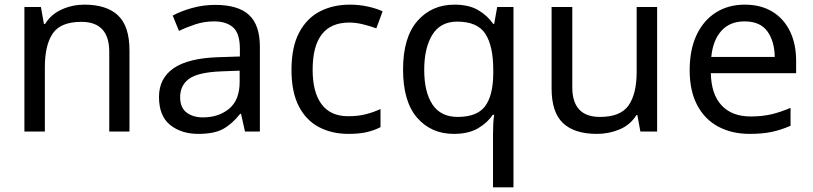

<svg xmlns="http://www.w3.org/2000/svg" viewBox="-20 -566 3496 826"><path d="M343 -546Q439 -546 488 -499.5Q537 -453 537 -349V0H450V-343Q450 -472 330 -472Q241 -472 207 -422Q173 -372 173 -278V0H85V-536H156L169 -463H174Q200 -505 246 -525.5Q292 -546 343 -546Z M906 -545Q1004 -545 1051 -502Q1098 -459 1098 -365V0H1034L1017 -76H1013Q978 -32 939.5 -11Q901 10 833 10Q760 10 712 -28.5Q664 -67 664 -149Q664 -229 727 -272.5Q790 -316 921 -320L1012 -323V-355Q1012 -422 983 -448Q954 -474 901 -474Q859 -474 821 -461.5Q783 -449 750 -433L723 -499Q758 -518 806 -531.5Q854 -545 906 -545ZM932 -259Q832 -255 793.5 -227Q755 -199 755 -148Q755 -103 782.5 -82Q810 -61 853 -61Q921 -61 966 -98.5Q1011 -136 1011 -214V-262Z M1479 10Q1408 10 1352.5 -19Q1297 -48 1265.5 -109Q1234 -170 1234 -265Q1234 -364 1267 -426Q1300 -488 1356.5 -517Q1413 -546 1485 -546Q1526 -546 1564 -537.5Q1602 -529 1626 -517L1599 -444Q1575 -453 1543 -461Q1511 -469 1483 -469Q1325 -469 1325 -266Q1325 -169 1363.5 -117.5Q1402 -66 1478 -66Q1522 -66 1555.5 -75Q1589 -84 1617 -97V-19Q1590 -5 1557.5 2.5Q1525 10 1479 10Z M2101 11Q2101 -7 2102 -31Q2103 -55 2106 -72H2100Q2077 -38 2036.5 -14Q1996 10 1932 10Q1835 10 1774.5 -59.5Q1714 -129 1714 -267Q1714 -405 1775.5 -475.5Q1837 -546 1935 -546Q1998 -546 2038 -522Q2078 -498 2102 -463H2106L2119 -536H2189V240H2101ZM1949 -63Q2032 -63 2066.5 -108.5Q2101 -154 2102 -248V-266Q2102 -368 2068 -420.5Q2034 -473 1947 -473Q1875 -473 1840 -416.5Q1805 -360 1805 -265Q1805 -170 1840.5 -116.5Q1876 -63 1949 -63Z M2807 -536V0H2735L2722 -71H2718Q2692 -29 2646 -9.5Q2600 10 2548 10Q2451 10 2402 -36.5Q2353 -83 2353 -185V-536H2442V-191Q2442 -63 2561 -63Q2650 -63 2684.5 -113Q2719 -163 2719 -257V-536Z M3184 -546Q3253 -546 3302.5 -516Q3352 -486 3378.5 -431.5Q3405 -377 3405 -304V-251H3038Q3040 -160 3084.5 -112.5Q3129 -65 3209 -65Q3260 -65 3299.5 -74.5Q3339 -84 3381 -102V-25Q3340 -7 3300 1.5Q3260 10 3205 10Q3129 10 3070.5 -21Q3012 -52 2979.5 -113.5Q2947 -175 2947 -264Q2947 -352 2976.5 -415Q3006 -478 3059.5 -512Q3113 -546 3184 -546ZM3183 -474Q3120 -474 3083.5 -433.5Q3047 -393 3040 -321H3313Q3312 -389 3281 -431.5Q3250 -474 3183 -474Z"/></svg>

Font: Noto Sans Old Permic
Style: Regular
Weight: 400
Designer: Monotype Design Team
Foundry: Monotype Imaging Inc.
Version: Version 2.001; ttfautohint (v1.8.4.7-5d5b)